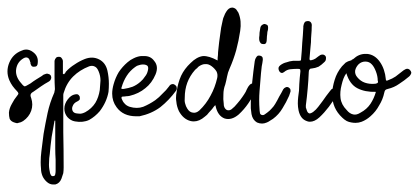

<svg xmlns="http://www.w3.org/2000/svg" viewBox="-20 -323 1121 514"><path d="M26.4 -67.4Q29.3 -70.3 29.3 -73.2Q28.3 -76.2 25.4 -79.1Q19.5 -85 13.7 -92.8Q8.8 -99.6 4.9 -108.4Q0 -120.1 0 -131.8Q0 -143.6 4.9 -155.3Q14.6 -178.7 38.1 -187.5Q43.9 -190.4 49.8 -190.4Q59.6 -190.4 68.4 -183.6Q83 -172.9 81.1 -155.3Q81.1 -150.4 79.1 -147.5Q77.1 -144.5 72.3 -144.5Q67.4 -143.6 64.5 -146.5Q62.5 -149.4 61.5 -153.3Q61.5 -155.3 61.5 -156.2Q60.5 -157.2 60.5 -158.2Q58.6 -166 54.7 -168Q49.8 -170.9 43 -167Q26.4 -157.2 23.4 -138.7Q20.5 -121.1 33.2 -104.5Q42 -92.8 45.9 -91.8Q48.8 -91.8 61.5 -99.6Q69.3 -105.5 77.1 -110.4Q85 -115.2 92.8 -120.1Q94.7 -122.1 96.7 -123Q97.7 -124 99.6 -124Q105.5 -127 109.4 -125Q114.3 -124 116.2 -120.1Q117.2 -117.2 117.2 -115.2Q117.2 -113.3 116.2 -111.3Q115.2 -107.4 110.4 -104.5Q99.6 -98.6 89.8 -91.8Q80.1 -85 70.3 -78.1Q64.5 -75.2 62.5 -71.3Q60.5 -67.4 63.5 -60.5Q69.3 -43 63.5 -26.4Q57.6 -9.8 42 1Q36.1 4.9 29.3 5.9Q27.3 6.8 25.4 6.8Q20.5 5.9 15.6 3.9Q8.8 1 5.9 -4.9Q3.9 -11.7 3.9 -21.5Q4.9 -33.2 11.7 -44.9Q17.6 -56.6 26.4 -67.4ZM26.4 -17.6Q27.3 -27.3 32.2 -35.2Q36.1 -43 41 -50.8Q45.9 -42 41 -31.2Q36.1 -19.5 26.4 -17.6Z M156.2 -130.9Q167 -142.6 179.7 -150.4Q192.4 -159.2 207 -165Q227.5 -172.9 245.1 -164.1Q262.7 -155.3 267.6 -133.8Q271.5 -116.2 271.5 -98.6Q271.5 -87.9 270.5 -77.1Q265.6 -49.8 247.1 -25.4Q234.4 -10.7 218.8 -2Q202.1 5.9 180.7 2Q168.9 0 160.2 -9.8Q152.3 -19.5 152.3 -32.2Q152.3 -44.9 161.1 -56.6Q169.9 -68.4 180.7 -70.3Q184.6 -71.3 188.5 -70.3Q191.4 -68.4 193.4 -64.5Q194.3 -59.6 193.4 -56.6Q191.4 -53.7 187.5 -51.8Q182.6 -49.8 178.7 -45.9Q175.8 -43 173.8 -37.1Q171.9 -31.2 174.8 -25.4Q177.7 -20.5 184.6 -19.5Q190.4 -18.6 196.3 -18.6Q202.1 -19.5 208 -22.5Q225.6 -32.2 235.4 -47.9Q244.1 -62.5 247.1 -82Q248 -94.7 249 -107.4Q249 -120.1 244.1 -131.8Q240.2 -141.6 234.4 -144.5Q227.5 -148.4 218.8 -145.5Q193.4 -135.7 175.8 -118.2Q158.2 -100.6 150.4 -74.2Q149.4 -71.3 149.4 -68.4Q149.4 -64.5 149.4 -61.5Q149.4 -14.6 149.4 31.2Q150.4 78.1 150.4 125Q150.4 132.8 149.4 140.6Q147.5 147.5 144.5 155.3Q139.6 168 127.9 170.9Q125 170.9 122.1 170.9Q113.3 170.9 105.5 164.1Q97.7 157.2 93.8 148.4Q89.8 138.7 89.8 128.9Q88.9 120.1 88.9 111.3Q88.9 96.7 90.8 82Q93.8 58.6 96.7 35.2Q101.6 6.8 107.4 -20.5Q113.3 -47.9 125 -74.2Q126 -76.2 126 -79.1Q127 -82 127 -85Q126 -101.6 126 -118.2Q126 -134.8 126 -151.4Q126 -153.3 126 -156.2Q126 -158.2 126 -160.2Q127 -165 129.9 -168Q131.8 -170.9 137.7 -170.9Q142.6 -170.9 144.5 -168Q147.5 -165 148.4 -160.2Q148.4 -154.3 148.4 -149.4Q148.4 -144.5 148.4 -138.7Q148.4 -135.7 148.4 -131.8Q148.4 -128.9 148.4 -125Q149.4 -125 150.4 -125Q150.4 -124 151.4 -124Q152.3 -126 154.3 -127Q155.3 -128.9 156.2 -130.9ZM126 0Q122.1 21.5 118.2 43.9Q115.2 66.4 113.3 88.9Q111.3 100.6 111.3 112.3Q110.4 124 113.3 136.7Q113.3 140.6 116.2 145.5Q118.2 149.4 123 148.4Q127 148.4 127.9 143.6Q128.9 138.7 128.9 134.8Q128.9 119.1 128.9 104.5Q127.9 88.9 127.9 74.2Q127.9 55.7 127.9 37.1Q127.9 18.6 127.9 0Q127.9 0 127 0Q127 0 126 0Z M284.2 -97.7Q289.1 -115.2 297.9 -129.9Q307.6 -144.5 321.3 -156.2Q329.1 -163.1 337.9 -167Q347.7 -171.9 357.4 -172.9Q361.3 -172.9 364.3 -172.9Q382.8 -173.8 392.6 -160.2Q405.3 -145.5 396.5 -124Q386.7 -100.6 369.1 -86.9Q351.6 -72.3 327.1 -66.4Q322.3 -65.4 318.4 -65.4Q313.5 -64.5 309.6 -64.5Q306.6 -64.5 305.7 -63.5Q304.7 -61.5 305.7 -58.6Q308.6 -50.8 313.5 -45.9Q318.4 -40 327.1 -37.1Q346.7 -31.2 363.3 -37.1Q379.9 -43.9 395.5 -54.7Q406.2 -62.5 415 -72.3Q424.8 -81.1 432.6 -91.8Q435.5 -96.7 440.4 -97.7Q445.3 -98.6 448.2 -95.7Q453.1 -92.8 453.1 -87.9Q453.1 -87.9 453.1 -86.9Q454.1 -84 451.2 -80.1Q432.6 -54.7 409.2 -36.1Q385.7 -18.6 353.5 -11.7Q352.5 -11.7 351.6 -11.7Q350.6 -11.7 349.6 -11.7Q349.6 -11.7 348.6 -11.7Q347.7 -11.7 347.7 -11.7Q346.7 -11.7 344.7 -11.7Q309.6 -11.7 292 -36.1Q280.3 -51.8 280.3 -72.3Q280.3 -84 284.2 -97.7ZM341.8 -143.6Q328.1 -133.8 319.3 -120.1Q310.5 -106.4 305.7 -89.8Q303.7 -85 306.6 -85Q309.6 -85 311.5 -85Q324.2 -86.9 335 -90.8Q346.7 -95.7 356.4 -104.5Q363.3 -110.4 368.2 -118.2Q374 -125 376 -134.8Q377.9 -142.6 375 -146.5Q371.1 -150.4 362.3 -150.4Q357.4 -150.4 351.6 -148.4Q346.7 -147.5 341.8 -143.6Z M539.1 -21.5Q537.1 -18.6 534.2 -15.6Q531.2 -12.7 528.3 -10.7Q513.7 2 499 2Q494.1 2 490.2 1Q470.7 -3.9 459 -25.4Q453.1 -38.1 452.1 -50.8Q451.2 -55.7 451.2 -60.5Q451.2 -69.3 453.1 -78.1Q456.1 -100.6 464.8 -120.1Q473.6 -138.7 490.2 -154.3Q506.8 -170.9 523.4 -172.9Q539.1 -173.8 562.5 -161.1Q562.5 -168.9 563.5 -175.8Q563.5 -182.6 564.5 -190.4Q566.4 -210 569.3 -229.5Q571.3 -249 576.2 -268.6Q577.1 -274.4 580.1 -280.3Q582 -286.1 585.9 -292Q588.9 -296.9 592.8 -299.8Q596.7 -302.7 601.6 -302.7Q602.5 -302.7 602.5 -302.7Q608.4 -301.8 612.3 -297.9Q615.2 -293.9 618.2 -289.1Q623 -277.3 624 -265.6Q625 -252.9 623 -240.2Q619.1 -213.9 612.3 -188.5Q605.5 -164.1 594.7 -139.6Q589.8 -128.9 587.9 -118.2Q585.9 -107.4 583 -96.7Q578.1 -84 578.1 -70.3Q577.1 -57.6 579.1 -43.9Q579.1 -42 579.1 -41Q580.1 -39.1 580.1 -37.1Q583 -30.3 587.9 -28.3Q593.8 -26.4 599.6 -30.3Q608.4 -37.1 615.2 -45.9Q623 -54.7 628.9 -63.5Q633.8 -70.3 637.7 -77.1Q640.6 -84 644.5 -90.8Q648.4 -96.7 652.3 -98.6Q657.2 -100.6 662.1 -98.6Q666 -95.7 667 -90.8Q667 -89.8 667 -88.9Q667 -85 665 -80.1Q656.2 -62.5 644.5 -45.9Q633.8 -30.3 619.1 -16.6Q599.6 0 581.1 -5.9Q563.5 -12.7 557.6 -37.1Q557.6 -39.1 556.6 -40Q556.6 -41 556.6 -42Q551.8 -37.1 547.9 -31.2Q543.9 -26.4 539.1 -21.5ZM481.4 -32.2Q487.3 -22.5 496.1 -21.5Q504.9 -19.5 513.7 -27.3Q532.2 -44.9 543.9 -67.4Q555.7 -88.9 561.5 -114.3Q563.5 -124 559.6 -131.8Q554.7 -139.6 546.9 -145.5Q538.1 -152.3 529.3 -151.4Q521.5 -151.4 512.7 -145.5Q509.8 -143.6 507.8 -140.6Q504.9 -138.7 502 -135.7Q488.3 -120.1 481.4 -101.6Q474.6 -83 474.6 -61.5Q473.6 -52.7 475.6 -45.9Q477.5 -38.1 481.4 -32.2ZM600.6 -268.6Q601.6 -245.1 596.7 -223.6Q591.8 -201.2 585 -179.7Q587.9 -202.1 590.8 -224.6Q593.8 -247.1 600.6 -268.6Z M662.1 -160.2Q663.1 -162.1 663.1 -164.1Q664.1 -166 665 -168Q667 -171.9 669.9 -173.8Q672.9 -174.8 676.8 -173.8Q680.7 -172.9 682.6 -169.9Q683.6 -167 683.6 -163.1Q682.6 -154.3 680.7 -145.5Q679.7 -136.7 678.7 -127Q676.8 -103.5 674.8 -79.1Q672.9 -54.7 674.8 -30.3Q674.8 -26.4 675.8 -21.5Q675.8 -17.6 679.7 -15.6Q684.6 -13.7 688.5 -16.6Q691.4 -18.6 695.3 -21.5Q702.1 -26.4 707 -32.2Q712.9 -38.1 716.8 -44.9Q722.7 -54.7 727.5 -64.5Q733.4 -74.2 738.3 -84Q741.2 -87.9 744.1 -88.9Q747.1 -90.8 751 -89.8Q754.9 -87.9 756.8 -85Q757.8 -83 757.8 -80.1Q757.8 -79.1 757.8 -78.1Q756.8 -75.2 755.9 -72.3Q754.9 -69.3 753.9 -66.4Q746.1 -48.8 736.3 -33.2Q726.6 -16.6 710.9 -4.9Q707 -2 703.1 0Q699.2 2.9 694.3 4.9Q687.5 7.8 681.6 7.8Q674.8 7.8 668 4.9Q656.2 -2 653.3 -17.6Q652.3 -25.4 651.4 -33.2Q651.4 -41 651.4 -48.8Q652.3 -77.1 655.3 -104.5Q658.2 -132.8 662.1 -160.2ZM676.8 -248Q677.7 -253.9 682.6 -256.8Q685.5 -258.8 688.5 -258.8Q690.4 -258.8 691.4 -257.8Q696.3 -256.8 697.3 -252.9Q698.2 -249 697.3 -243.2Q695.3 -237.3 695.3 -231.4Q694.3 -225.6 694.3 -219.7Q694.3 -211.9 692.4 -208Q689.5 -204.1 684.6 -205.1Q678.7 -205.1 676.8 -209Q673.8 -212.9 673.8 -219.7Q673.8 -220.7 673.8 -220.7Q673.8 -221.7 673.8 -222.7Q673.8 -222.7 673.8 -222.7Q673.8 -222.7 673.8 -222.7Q674.8 -228.5 674.8 -235.4Q675.8 -241.2 676.8 -248Z M808.6 -166Q808.6 -163.1 809.6 -162.1Q811.5 -161.1 814.5 -162.1Q819.3 -163.1 824.2 -166Q828.1 -168.9 832 -171.9Q837.9 -176.8 841.8 -176.8Q846.7 -177.7 850.6 -173.8Q853.5 -170.9 852.5 -165Q852.5 -160.2 847.7 -156.2Q840.8 -149.4 833 -144.5Q824.2 -140.6 814.5 -139.6Q809.6 -139.6 808.6 -136.7Q806.6 -134.8 806.6 -129.9Q805.7 -107.4 803.7 -85.9Q801.8 -63.5 798.8 -41Q798.8 -38.1 798.8 -35.2Q799.8 -32.2 800.8 -29.3Q802.7 -21.5 807.6 -19.5Q811.5 -18.6 818.4 -23.4Q826.2 -29.3 832 -37.1Q837.9 -44.9 843.8 -52.7Q848.6 -59.6 853.5 -66.4Q858.4 -73.2 863.3 -79.1Q867.2 -85 871.1 -85.9Q876 -87.9 879.9 -85Q883.8 -82 884.8 -77.1Q884.8 -76.2 884.8 -75.2Q884.8 -71.3 881.8 -67.4Q871.1 -51.8 860.4 -37.1Q848.6 -21.5 835 -8.8Q822.3 2.9 809.6 2.9Q804.7 2.9 800.8 1Q784.2 -4.9 779.3 -27.3Q777.3 -37.1 777.3 -45.9Q777.3 -54.7 778.3 -63.5Q781.2 -80.1 781.2 -97.7Q782.2 -114.3 784.2 -131.8Q784.2 -135.7 783.2 -137.7Q781.2 -138.7 777.3 -138.7Q767.6 -138.7 757.8 -137.7Q748 -136.7 740.2 -129.9Q736.3 -127 733.4 -127.9Q729.5 -128.9 727.5 -132.8Q725.6 -135.7 725.6 -139.6Q725.6 -140.6 725.6 -141.6Q726.6 -145.5 730.5 -148.4Q738.3 -154.3 747.1 -156.2Q754.9 -159.2 764.6 -160.2Q768.6 -160.2 772.5 -160.2Q776.4 -160.2 779.3 -160.2Q783.2 -160.2 785.2 -161.1Q786.1 -162.1 786.1 -166Q788.1 -186.5 789.1 -208Q791 -228.5 792 -249Q792 -250 792 -251Q792 -252 792 -252.9Q793 -259.8 795.9 -263.7Q798.8 -266.6 803.7 -266.6Q804.7 -266.6 804.7 -266.6Q809.6 -266.6 812.5 -262.7Q815.4 -258.8 814.5 -252Q814.5 -241.2 813.5 -231.4Q812.5 -220.7 812.5 -210Q811.5 -199.2 810.5 -188.5Q809.6 -177.7 808.6 -166Z M895.5 -145.5Q900.4 -150.4 905.3 -155.3Q911.1 -159.2 918.9 -161.1Q920.9 -161.1 921.9 -163.1Q923.8 -164.1 925.8 -165Q940.4 -178.7 958 -178.7Q960.9 -178.7 962.9 -178.7Q983.4 -176.8 997.1 -157.2Q1003.9 -147.5 1007.8 -135.7Q1011.7 -124 1012.7 -112.3Q1012.7 -107.4 1014.6 -107.4Q1015.6 -106.4 1019.5 -108.4Q1030.3 -112.3 1039.1 -118.2Q1047.9 -125 1056.6 -131.8Q1058.6 -133.8 1060.5 -134.8Q1063.5 -136.7 1065.4 -137.7Q1069.3 -139.6 1072.3 -138.7Q1076.2 -137.7 1078.1 -134.8Q1080.1 -132.8 1081.1 -128.9Q1081.1 -126 1079.1 -123Q1078.1 -122.1 1077.1 -120.1Q1076.2 -119.1 1075.2 -118.2Q1062.5 -107.4 1048.8 -98.6Q1035.2 -88.9 1018.6 -85Q1013.7 -84 1011.7 -82Q1009.8 -80.1 1008.8 -75.2Q1004.9 -56.6 995.1 -41Q986.3 -24.4 971.7 -11.7Q960.9 -2 948.2 2.9Q940.4 5.9 931.6 5.9Q926.8 5.9 920.9 4.9Q914.1 3.9 908.2 1Q901.4 -2.9 896.5 -7.8Q882.8 -20.5 876 -36.1Q869.1 -51.8 869.1 -72.3Q870.1 -90.8 876 -109.4Q881.8 -128.9 895.5 -145.5ZM907.2 -127Q902.3 -120.1 899.4 -112.3Q896.5 -104.5 894.5 -95.7Q889.6 -77.1 891.6 -60.5Q893.6 -43 908.2 -28.3Q916 -18.6 925.8 -16.6Q934.6 -14.6 945.3 -21.5Q961.9 -30.3 971.7 -44.9Q981.4 -59.6 986.3 -77.1Q957 -76.2 936.5 -86.9Q916 -97.7 907.2 -127ZM975.6 -150.4Q968.8 -158.2 958 -158.2Q948.2 -158.2 940.4 -151.4Q932.6 -143.6 930.7 -133.8Q929.7 -124 936.5 -116.2Q945.3 -105.5 957 -101.6Q968.8 -97.7 981.4 -98.6Q987.3 -98.6 990.2 -100.6Q993.2 -102.5 991.2 -107.4Q991.2 -119.1 986.3 -131.8Q981.4 -144.5 975.6 -150.4Z"/></svg>

Font: Chain Script-Pehr4
Style: Regular
Weight: 400
Designer: Pehr
Version: Version 1.0